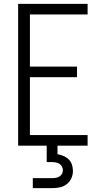

<svg xmlns="http://www.w3.org/2000/svg" viewBox="-20 -755 540 995"><path d="M74 0V-735H434V-680H135V-410H379V-355H135V-55H434V0ZM150 220V168H250Q260 168 269.5 166.5Q279 165 287.5 160Q296 155 301 146Q306 137 306 127Q306 117 301 108Q296 99 288 94Q280 89 270 87Q260 85 250 85H222V0H278V44Q294 47 309.5 53.5Q325 60 336.5 71.5Q348 83 353 99Q358 115 358 131Q358 151 349.5 169.5Q341 188 325 200Q309 212 289.5 216Q270 220 250 220Z"/></svg>

Font: Iosevka Fixed SS04 Light
Style: Regular
Weight: 300
Monospace: yes
Designer: Belleve Invis
Foundry: Belleve Invis
Version: Version 32.5.0